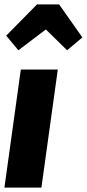

<svg xmlns="http://www.w3.org/2000/svg" viewBox="-23 -847 392 867"><path d="M238 -533 164 0H-3L71 -533ZM60 -620 5 -686 144 -827H244L349 -678L280 -620L184 -714Z"/></svg>

Font: Fira Sans Extra Condensed ExtraBold
Style: Italic
Weight: 800
Width: 3
Italic angle: -8°
Designer: Carrois Corporate & Edenspiekermann AG
Foundry: Carrois Corporate GbR & Edenspiekermann AG
Version: Version 4.203